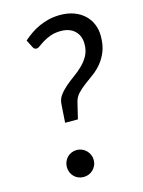

<svg xmlns="http://www.w3.org/2000/svg" viewBox="-112 -790 642 863"><g transform="rotate(-15 209.0 -358.5)"><path d="M79 -651.5Q95.5 -666 114.2 -679Q133 -692 154.8 -702Q176.5 -712 201.5 -717.8Q226.5 -723.5 254.5 -723.5Q289.5 -723.5 317.8 -713Q346 -702.5 365.8 -684Q385.5 -665.5 396 -640.2Q406.5 -615 406.5 -585.5Q406.5 -543.5 394.8 -514Q383 -484.5 365 -462.8Q347 -441 325.5 -425.2Q304 -409.5 284.2 -394.8Q264.5 -380 249.2 -364Q234 -348 228.5 -326.5L210 -249.5H150.5L156 -332.5Q157 -356.5 170.2 -374.8Q183.5 -393 202.2 -409.2Q221 -425.5 242.8 -441Q264.5 -456.5 283.2 -474.8Q302 -493 314.2 -515.8Q326.5 -538.5 326.5 -569Q326.5 -608 302.8 -630.5Q279 -653 238.5 -653Q210.5 -653 190 -645.5Q169.5 -638 154.8 -629Q140 -620 130.2 -612.5Q120.5 -605 114 -605Q107.5 -605 104 -607.5Q100.5 -610 97 -616ZM106.5 -55Q106.5 -68 111.2 -79.5Q116 -91 124.2 -99.5Q132.5 -108 144 -113Q155.5 -118 168.5 -118Q181.5 -118 193 -113Q204.5 -108 213 -99.5Q221.5 -91 226.5 -79.5Q231.5 -68 231.5 -55Q231.5 -41.5 226.5 -30.2Q221.5 -19 213 -10.5Q204.5 -2 193 2.8Q181.5 7.5 168.5 7.5Q155.5 7.5 144 2.8Q132.5 -2 124.2 -10.5Q116 -19 111.2 -30.2Q106.5 -41.5 106.5 -55Z"/></g></svg>

Font: Lato
Style: Italic
Weight: 400
Italic angle: -7°
Designer: Lukasz Dziedzic
Foundry: tyPoland Lukasz Dziedzic
Version: Version 2.007; 2014-02-27